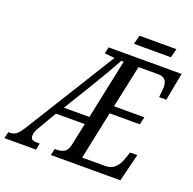

<svg xmlns="http://www.w3.org/2000/svg" viewBox="-187 -987 1141 1134"><g transform="rotate(20 384.0 -420.5)"><path d="M-33 -41H-20Q2 -41 19.5 -56Q37 -71 66 -119L406 -667L343 -673L352 -714H811L778 -540H733Q739 -594 739 -603Q739 -665 684 -665H558L501 -398H692L681 -350H491L428 -49H575Q611 -49 634 -71.5Q657 -94 669 -131L684 -174H729L686 0H249L258 -41H268Q300 -41 320 -54Q340 -67 347 -108L375 -240H194L131 -133Q118 -111 112.5 -97Q107 -83 107 -69Q107 -54 116.5 -47.5Q126 -41 148 -41H164L156 0H-43ZM386 -289 465 -665H450Q396 -567 339 -474L226 -289ZM500 -841H732L718 -785H486Z"/></g></svg>

Font: Noto Serif Cond
Style: Italic
Weight: 400
Width: 3
Italic angle: -12°
Designer: Monotype Design Team
Foundry: Monotype Imaging Inc.
Version: Version 1.001